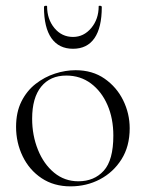

<svg xmlns="http://www.w3.org/2000/svg" viewBox="-20 -648 517 681"><path d="M230 13Q171 13 127.5 -16Q84 -45 60.5 -93.5Q37 -142 37 -198Q37 -250 56 -288Q75 -326 106.5 -350.5Q138 -375 175 -387Q212 -399 248 -399Q308 -399 351 -369Q394 -339 417 -292Q440 -245 440 -193Q440 -129 411 -83Q382 -37 334.5 -12Q287 13 230 13ZM258 -5Q314 -5 348 -42.5Q382 -80 382 -167Q382 -228 361 -276Q340 -324 302.5 -352Q265 -380 215 -380Q158 -380 126 -340.5Q94 -301 94 -227Q94 -168 114.5 -117Q135 -66 172 -35.5Q209 -5 258 -5ZM136 -623Q136 -627 141.5 -627.5Q147 -628 147 -626Q147 -580 173 -548.5Q199 -517 239 -517Q277 -517 303.5 -548.5Q330 -580 330 -626Q330 -628 335.5 -627.5Q341 -627 341 -623Q341 -550 315 -512.5Q289 -475 239 -475Q189 -475 162.5 -512.5Q136 -550 136 -623Z"/></svg>

Font: Cormorant Infant Light
Style: Regular
Weight: 300
Designer: Christian Thalmann (Catharsis Fonts)
Foundry: Catharsis Fonts
Version: Version 4.001